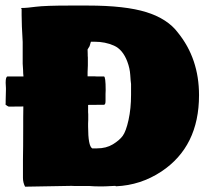

<svg xmlns="http://www.w3.org/2000/svg" viewBox="-33 -705 762 705"><path d="M-11.2 -381.3 -12.2 -401.4Q-12.2 -424.3 -4.9 -424.3H53.2Q51.8 -436 51.8 -447.3L50.3 -471.2V-550.8Q46.4 -615.2 46.4 -649.9V-672.4L43.9 -674.3Q44.9 -675.8 48.8 -675.8H54.2Q63.5 -675.8 98.4 -680.2Q133.3 -684.6 223.6 -684.6H289.1Q427.2 -684.6 504.9 -660.2Q582.5 -635.7 620.1 -585.4Q697.8 -489.7 697.8 -355.5Q697.8 -167 559.6 -75.2Q483.4 -24.9 393.1 -21L390.1 -22.5L368.7 -21.5Q356.9 -20.5 335.2 -20.5Q313.5 -20.5 295.4 -22H241.2L229.5 -22.5L59.1 -19.5Q51.3 -34.7 51.3 -51.8V-118.7Q52.2 -159.2 52.2 -240.7V-272.9L52.7 -314Q37.6 -313.5 -1 -313.5Q-5.4 -314.9 -12.7 -320.8L-12.2 -327.1V-335L-11.2 -376ZM291 -264.6 290.5 -251.5V-240.7Q290.5 -168.5 305.7 -160.2H323.2Q356.9 -160.2 381.3 -175Q405.8 -189.9 417.7 -206.3Q429.7 -222.7 439 -264.6Q448.2 -306.6 448.2 -356.9V-396.5Q446.8 -405.3 445.3 -429.7Q443.8 -454.1 434.6 -478.5Q418 -522.9 385.7 -537.4Q353.5 -551.8 314 -551.8H300.8L295.4 -533.7V-534.7L288.6 -523.4Q288.6 -509.3 289.1 -505.4V-500L289.6 -494.1V-464.8L288.6 -439.9V-424.8H312.5L321.3 -424.3H348.6Q355 -424.3 355 -374L354.5 -359.9V-334Q354.5 -320.3 348.6 -320.3Q306.6 -320.3 290.5 -319.8V-293L291 -285.6Z"/></svg>

Font: Bowlby One
Style: Regular
Weight: 400
Designer: vernon adams
Foundry: vernon adams
Version: Version 1.001